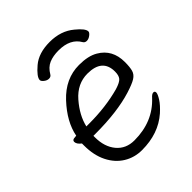

<svg xmlns="http://www.w3.org/2000/svg" viewBox="-190 -784 923 923"><g transform="rotate(-45 271.5 -323.0)"><path d="M134 -568Q134 -589 178 -626.5Q222 -664 297.5 -664Q373 -664 423 -622Q465 -588 465 -568Q465 -560 452.5 -550.5Q440 -541 427.5 -541Q415 -541 409 -551Q378 -605 299 -605Q261 -605 234 -593.5Q207 -582 189 -551Q183 -541 170.5 -541Q158 -541 146 -550.5Q134 -560 134 -568ZM60 -254 69 -255Q84 -334 155 -410Q226 -486 319 -486Q381 -486 418 -464Q485 -425 485 -340Q485 -306 479.5 -286Q474 -266 454 -253.5Q434 -241 389 -227Q289 -196 140 -196H127V-186Q127 -121 160.5 -81Q194 -41 251 -41Q377 -41 455 -125Q468 -140 478 -140Q488 -140 488 -129.5Q488 -119 473.5 -96Q459 -73 429 -46Q356 18 244 18Q193 18 151.5 -7.5Q110 -33 86 -81Q62 -129 62 -195V-209Q41 -225 41 -241Q41 -254 60 -254ZM155 -252Q267 -252 362 -278Q398 -289 408.5 -302Q419 -315 419 -341Q419 -428 318 -428Q249 -428 199 -370.5Q149 -313 135 -252Z"/></g></svg>

Font: Moon Stars Kai T
Style: Regular
Weight: 400
Designer: GuiWonder
Version: Version 1.101